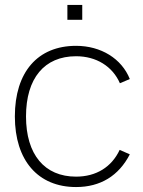

<svg xmlns="http://www.w3.org/2000/svg" viewBox="-20 -740 579 775"><path d="M252 -660H312V-720H252ZM287 15C385 15 459 -30 504 -117L463 -135C430.5 -65.5 368 -27 287 -27C159.5 -27 85 -116.5 85 -270C85 -424 159 -513 287 -513C368.5 -513 434 -472.5 464 -404L504 -421C471 -503.5 387.5 -555 287 -555C132 -555 40 -449 40 -270C40 -92.5 133.5 15 287 15Z"/></svg>

Font: Vela Sans ExtLt
Style: Regular
Weight: 200
Designer: Principal design: Mikhail Sharanda - project Manrope.
Design modification: Ravid Balaliev
Foundry: Mikhail Sharanda
Version: Version 1.001